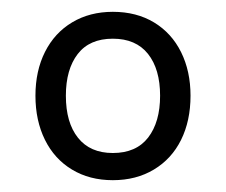

<svg xmlns="http://www.w3.org/2000/svg" viewBox="-20 -575 382 325"><path d="M171 -270Q131.5 -270 101.8 -288Q72 -306 56 -338.5Q40 -371 40 -413Q40 -455 56.2 -487.2Q72.5 -519.5 102.2 -537.2Q132 -555 171 -555Q211 -555 240.8 -537Q270.5 -519 286.5 -486.8Q302.5 -454.5 302.5 -413Q302.5 -370.5 286.5 -338.2Q270.5 -306 240.5 -288Q210.5 -270 171 -270ZM171 -316Q210.5 -316 230.8 -342.2Q251 -368.5 251 -413Q251 -458 230.5 -483.8Q210 -509.5 171 -509.5Q131.5 -509.5 111.5 -483.5Q91.5 -457.5 91.5 -413Q91.5 -367.5 112 -341.8Q132.5 -316 171 -316Z"/></svg>

Font: Vela Sans Light
Style: Regular
Weight: 300
Designer: Principal design: Mikhail Sharanda - project Manrope.
Design modification: Ravid Balaliev
Foundry: Mikhail Sharanda
Version: Version 1.001